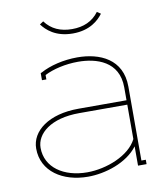

<svg xmlns="http://www.w3.org/2000/svg" viewBox="-76 -703 668 775"><g transform="rotate(-10 258.5 -315.5)"><path d="M263 -589C216 -589 179 -605 153 -640L138 -630C156 -606 192 -571 263 -571C334 -571 370 -606 388 -630L373 -640C347 -605 310 -589 263 -589ZM429 -109C398 -46 302 -9 223 -9C127 -9 54 -58 54 -139C54 -197 115 -250 232 -250H429ZM107 -430V-407H125V-425C160 -443 211 -455 263 -455C338 -455 429 -428 429 -321V-268H232C110 -268 36 -211 36 -139C36 -45 120 9 223 9C294 9 384 -19 429 -79V0H464V-18H446V-321C446 -434 355 -473 263 -473C206 -473 150 -459 112 -438L107 -436Z"/></g></svg>

Font: Rawengulk
Style: Light
Weight: 300
Version: Version 0.9